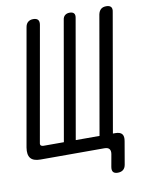

<svg xmlns="http://www.w3.org/2000/svg" viewBox="-100 -809 795 1018"><g transform="rotate(-10 297.5 -300.0)"><path d="M451 140Q433 140 426 131Q419 122 422 104L434 37Q437 19 429.5 9.5Q422 0 403 0H59Q21 0 6 -18.5Q-9 -37 -3 -75L108 -704Q111 -722 122 -731Q133 -740 150 -740Q168 -740 175.5 -731Q183 -722 180 -704L71 -87Q69 -78 73.5 -73.5Q78 -69 87 -69H197L309 -708Q311 -724 321 -732Q331 -740 346 -740Q362 -740 369 -732Q376 -724 373 -708L261 -69H389L500 -704Q504 -722 514.5 -731Q525 -740 543 -740Q561 -740 568.5 -731Q576 -722 572 -704L461 -69H474Q500 -69 510 -56.5Q520 -44 515 -18L494 104Q491 122 480 131Q469 140 451 140Z"/></g></svg>

Font: Maple Mono NL Light
Style: Italic
Weight: 300
Italic angle: -10°
Monospace: yes
Designer: subframe7536
Version: Version 7.000